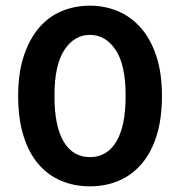

<svg xmlns="http://www.w3.org/2000/svg" viewBox="-20 -642 635 677"><path d="M423 -304Q423 -414 387.5 -466.5Q352 -519 297 -519Q242 -519 207 -466Q172 -413 172 -304Q172 -197 204.5 -142.5Q237 -88 297 -88Q357 -88 390 -142.5Q423 -197 423 -304ZM297 15Q241 15 194.5 -5Q148 -25 114.5 -64.5Q81 -104 62.5 -164Q44 -224 44 -304Q44 -385 64 -445Q84 -505 118 -544.5Q152 -584 198 -603Q244 -622 297 -622Q350 -622 396 -602.5Q442 -583 476.5 -544Q511 -505 531 -445Q551 -385 551 -304Q551 -224 532.5 -164.5Q514 -105 480 -65Q446 -25 399.5 -5Q353 15 297 15Z"/></svg>

Font: Baloo Chettan 2 SemiBold
Style: Regular
Weight: 600
Designer: Maithili Shingre, Unnati Kotecha and Ek Type
Foundry: Ek Type
Version: Version 1.640;hotconv 1.0.111;makeotfexe 2.5.65597; ttfautoh